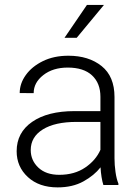

<svg xmlns="http://www.w3.org/2000/svg" viewBox="-20 -770 576 799"><path d="M410.2 0Q405.8 -13.7 402.6 -33.4Q399.4 -53.2 398.4 -73.7Q372.1 -40 327.1 -15.1Q282.2 9.8 219.7 9.8Q142.6 9.8 95.9 -33.2Q49.3 -76.2 49.3 -140.6Q49.3 -218.3 113.8 -262.9Q178.2 -307.6 290 -307.6H397.9V-367.2Q397.9 -423.8 363 -456.3Q328.1 -488.8 261.7 -488.8Q200.2 -488.8 160.2 -457.5Q120.1 -426.3 120.1 -382.3L62 -382.8Q62 -422.4 87.4 -457.8Q112.8 -493.2 158.4 -515.6Q204.1 -538.1 264.6 -538.1Q349.1 -538.1 402.8 -495.1Q456.5 -452.1 456.5 -366.2V-110.8Q456.5 -83.5 460.7 -54.2Q464.8 -24.9 472.7 -6.3V0ZM226.6 -42.5Q290 -42.5 334.5 -72.8Q378.9 -103 397.9 -146.5V-262.7H298.3Q208.5 -262.7 158.2 -231.4Q107.9 -200.2 107.9 -145.5Q107.9 -102.5 139.6 -72.5Q171.4 -42.5 226.6 -42.5ZM248.5 -612.8 341.8 -749.5H412.6L299.3 -612.8Z"/></svg>

Font: Vazirmatn RD UI FD ExtraLight
Style: Regular
Weight: 200
Designer: Saber Rastikerdar
Foundry: Saber Rastikerdar
Version: Version 33.003